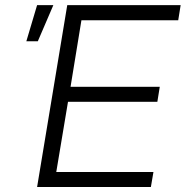

<svg xmlns="http://www.w3.org/2000/svg" viewBox="-20 -748 743 768"><path d="M128.4 0 249 -727.5H702.6L692.9 -667H305.7L262.2 -400.9H619.1L609.4 -340.8H252L205.1 -60.1H593.8L583.5 0ZM85.4 -583 128.4 -727.5H193.4L131.3 -583Z"/></svg>

Font: Inter 28pt Light
Style: Italic
Weight: 300
Italic angle: -9.3988°
Designer: Rasmus Andersson
Foundry: rsms
Version: Version 4.001;git-66647c0bb